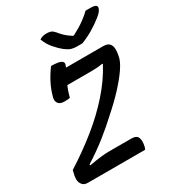

<svg xmlns="http://www.w3.org/2000/svg" viewBox="-220 -1082 1112 1214"><g transform="rotate(-30 336.5 -475.0)"><path d="M479 0H60Q29 0 15 -26.5Q1 -53 16 -105L19 -118Q127 -186 223.5 -263.5Q320 -341 395 -426Q433 -469 464 -513Q495 -557 519 -603L516 -607Q497 -603 476 -601.5Q455 -600 427 -600H258Q250 -583 243.5 -563.5Q237 -544 231 -522Q216 -519 193 -519Q158 -519 146 -536.5Q134 -554 141 -579Q154 -629 176.5 -672.5Q199 -716 229 -756Q279 -756 298.5 -746.5Q318 -737 313 -719Q311 -711 306 -700H577Q609 -700 622 -684.5Q635 -669 635.5 -645Q636 -621 630 -595L628 -586Q621 -556 590 -511Q559 -466 509 -412Q459 -358 394 -301Q340 -250 273 -197Q206 -144 128 -95L130 -88Q179 -97 214 -101Q249 -105 277 -105H439Q478 -105 486.5 -81Q495 -57 487 -22Q486 -15 483.5 -10Q481 -5 479 0ZM472 -781H432Q409 -781 392 -786.5Q375 -792 352 -809Q323 -832 296 -863.5Q269 -895 255 -935Q268 -943 279.5 -946Q291 -949 307 -949Q326 -949 338.5 -944Q351 -939 363 -925Q378 -906 396 -888.5Q414 -871 444 -852H452Q502 -878 536.5 -903Q571 -928 593 -950H623Q655 -950 665 -943.5Q675 -937 673 -926Q672 -917 663.5 -904.5Q655 -892 635 -876Q599 -847 557.5 -822.5Q516 -798 472 -781Z"/></g></svg>

Font: Recursive Sn Csl St Med
Style: Italic
Weight: 500
Italic angle: -15°
Version: Version 1.079;hotconv 1.0.112;makeotfexe 2.5.65598; ttfautoh